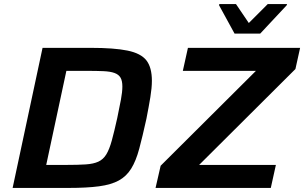

<svg xmlns="http://www.w3.org/2000/svg" viewBox="-20 -923 1494 943"><path d="M42 0 189 -688H425Q541 -688 606.5 -674.5Q672 -661 699 -626.5Q726 -592 726 -526Q726 -492 718.5 -446Q711 -400 699 -339Q680 -253 664 -193Q648 -133 624.5 -95Q601 -57 563.5 -36.5Q526 -16 466.5 -8Q407 0 317 0ZM207 -113H304Q363 -113 401 -115.5Q439 -118 463 -129Q487 -140 502 -164.5Q517 -189 529 -232.5Q541 -276 556 -344Q567 -396 574 -434Q581 -472 581 -498Q581 -526 572 -541.5Q563 -557 542.5 -564.5Q522 -572 488 -573.5Q454 -575 404 -575H306ZM744 0 769 -109 1237 -575H878L903 -688H1454L1431 -584L958 -113H1335L1310 0ZM1132 -758 1056 -897 1057 -903H1139L1202 -810L1295 -903H1390L1388 -897L1258 -758Z"/></svg>

Font: Saira SemiExpanded SemiBold
Style: Italic
Weight: 600
Width: 6
Italic angle: -12°
Designer: Hector Gatti with collaboration of the Omnibus-Type team
Foundry: Omnibus-Type
Version: Version 1.101